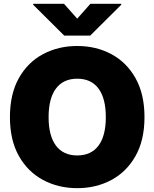

<svg xmlns="http://www.w3.org/2000/svg" viewBox="-20 -979 811 1009"><path d="M385.7 9.8Q286.6 9.8 206.3 -33.2Q126 -76.2 79.1 -159.4Q32.2 -242.7 32.2 -363.3Q32.2 -484.9 79.1 -568.4Q126 -651.9 206.3 -694.6Q286.6 -737.3 385.7 -737.3Q484.9 -737.3 564.9 -694.6Q645 -651.9 692.1 -568.4Q739.3 -484.9 739.3 -363.3Q739.3 -242.2 692.1 -158.9Q645 -75.7 564.9 -33Q484.9 9.8 385.7 9.8ZM385.7 -162.1Q459.5 -162.1 497.8 -213.9Q536.1 -265.6 536.1 -363.3Q536.1 -461.4 497.8 -513.4Q459.5 -565.4 385.7 -565.4Q312.5 -565.4 273.9 -513.4Q235.4 -461.4 235.4 -363.3Q235.4 -265.6 273.9 -213.9Q312.5 -162.1 385.7 -162.1ZM316.4 -959 385.7 -880.9 455.1 -959H617.2V-954.1L454.1 -792H317.4L154.3 -954.1V-959Z"/></svg>

Font: Inter Tight Black
Style: Regular
Weight: 900
Designer: Rasmus Andersson
Foundry: rsms
Version: Version 3.004; ttfautohint (v1.8.4.7-5d5b)